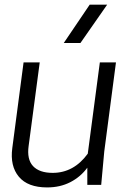

<svg xmlns="http://www.w3.org/2000/svg" viewBox="-20 -800 568 831"><path d="M368.2 -779.8H443.8L328.1 -613.8H255.9ZM82 -529.8H151.9L104 -168.9Q95.7 -110.4 123 -81.1Q150.4 -51.8 208 -51.8Q299.3 -51.8 359.9 -134.8L412.1 -529.8H481.9L431.2 -144L418 0H357.9V-74.2Q329.1 -34.7 284.7 -11.7Q240.2 11.2 184.1 11.2Q100.1 11.2 61.5 -35.2Q22.9 -81.5 33.2 -159.2Z"/></svg>

Font: Cooper Hewitt
Style: Book Italic
Weight: 706
Designer: Village Type and Design LLC
Foundry: Cooper Hewitt Smithsonian Design Museum
Version: 1.000